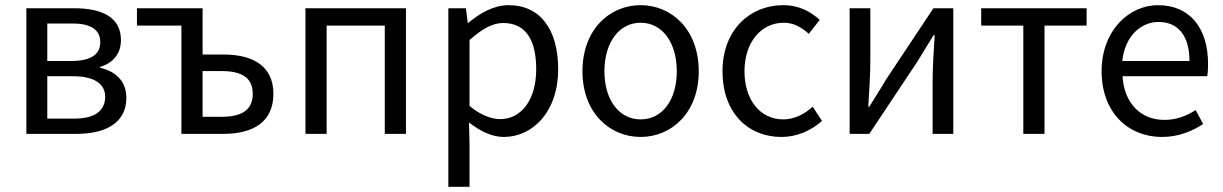

<svg xmlns="http://www.w3.org/2000/svg" viewBox="-20 -518 4733 743"><path d="M82 0H277C389 0 469 -43 469 -139C469 -209 422 -243 367 -256V-259C417 -274 448 -309 448 -363C448 -451 375 -486 269 -486H82ZM163 -282V-427H261C336 -427 368 -400 368 -355C368 -310 336 -282 255 -282ZM163 -59V-223H263C345 -223 387 -193 387 -144C387 -90 348 -59 268 -59Z M682 0H845C961 0 1038 -47 1038 -155C1038 -261 961 -307 845 -307H764V-486H510V-419H682ZM764 -66V-243H837C918 -243 958 -216 958 -155C958 -94 918 -66 837 -66Z M1162 0H1244V-419H1469V0H1551V-486H1162Z M1715 205H1797V41L1795 -44C1840 -9 1885 12 1930 12C2041 12 2140 -85 2140 -250C2140 -401 2073 -498 1948 -498C1891 -498 1837 -467 1793 -430H1790L1783 -486H1715ZM1916 -57C1884 -57 1841 -71 1797 -108V-363C1845 -406 1886 -429 1927 -429C2019 -429 2055 -357 2055 -250C2055 -130 1996 -57 1916 -57Z M2459 12C2578 12 2684 -81 2684 -242C2684 -405 2578 -498 2459 -498C2340 -498 2234 -405 2234 -242C2234 -81 2340 12 2459 12ZM2459 -56C2376 -56 2319 -131 2319 -242C2319 -354 2376 -430 2459 -430C2543 -430 2599 -354 2599 -242C2599 -131 2543 -56 2459 -56Z M3004 12C3062 12 3117 -11 3161 -50L3125 -105C3095 -78 3056 -56 3011 -56C2922 -56 2861 -131 2861 -242C2861 -354 2925 -430 3013 -430C3052 -430 3082 -412 3110 -387L3152 -441C3118 -472 3074 -498 3010 -498C2885 -498 2776 -405 2776 -242C2776 -81 2875 12 3004 12Z M3268 0H3344L3529 -278C3546 -307 3575 -352 3593 -382H3597C3593 -319 3589 -254 3589 -202V0H3669V-486H3592L3408 -209C3391 -179 3362 -135 3344 -105H3340C3344 -167 3348 -232 3348 -284V-486H3268Z M3940 0H4022V-419H4185V-486H3777V-419H3940Z M4476 12C4542 12 4594 -11 4636 -38L4607 -92C4571 -69 4532 -54 4486 -54C4393 -54 4330 -120 4324 -223H4652C4654 -235 4655 -253 4655 -270C4655 -409 4585 -498 4461 -498C4350 -498 4243 -401 4243 -242C4243 -83 4346 12 4476 12ZM4323 -282C4333 -378 4395 -433 4463 -433C4539 -433 4583 -380 4583 -282Z"/></svg>

Font: Giro Sans Regular
Style: Regular
Weight: 400
Designer: Paul D. Hunt
Foundry: Adobe Systems Incorporated
Version: Version 1.000;PS 1.0;hotconv 1.0.88;makeotf.lib2.5.647800